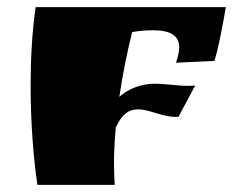

<svg xmlns="http://www.w3.org/2000/svg" viewBox="-20 -519 659 539"><path d="M315 -247C324 -308 336 -369 351 -429C373 -433 393 -434 410 -434C457 -434 483 -420 483 -386C483 -374 480 -360 474 -343L582 -348C594 -386 607 -458 614 -499H80C70 -429 66 -354 66 -280C66 -180 73 -81 85 0H302C301 -19 300 -40 300 -60C300 -94 302 -127 305 -161C323 -200 342 -212 368 -212C399 -212 435 -191 472 -191H481L528 -279C521 -278 515 -278 508 -278C477 -278 444 -284 413 -284C379 -284 341 -271 315 -247Z"/></svg>

Font: Ruslan Display
Style: Regular
Weight: 400
Designer: Denis Masharov, Vladimir Rabdu
Foundry: Denis Masharov, Vladimir Rabdu
Version: Version 1.001